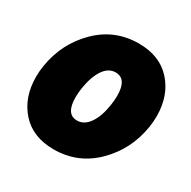

<svg xmlns="http://www.w3.org/2000/svg" viewBox="-163 -874 1042 1048"><g transform="rotate(30 358.5 -350.5)"><path d="M25 -279.2Q25 -315.8 30.8 -350Q55.8 -504.2 162.9 -610.4Q270 -716.7 421.7 -716.7Q554.2 -716.7 628.8 -633.3Q703.3 -550 703.3 -420.8Q703.3 -384.2 697.5 -350Q672.5 -195.8 565 -89.6Q457.5 16.7 305.8 16.7Q173.3 16.7 99.2 -66.7Q25 -150 25 -279.2ZM267.5 -290Q267.5 -183.3 337.5 -183.3Q381.7 -183.3 412.9 -227.9Q444.2 -272.5 455.8 -350Q460.8 -382.5 460.8 -410Q460.8 -516.7 390 -516.7Q345.8 -516.7 315.4 -472.1Q285 -427.5 272.5 -350Q267.5 -317.5 267.5 -290Z"/></g></svg>

Font: BoonTook
Style: Italic
Weight: 400
Italic angle: -9°
Designer: Sungsit Sawaiwan
Foundry: FontUni
Version: Version 3.0